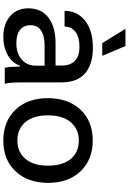

<svg xmlns="http://www.w3.org/2000/svg" viewBox="173 -950 786 1172"><g transform="rotate(90 566.0 -364.0)"><path d="M205.1 8.8Q126.5 8.8 78.6 -33Q30.8 -74.7 30.8 -143.1Q30.8 -224.6 88.4 -267.3Q146 -310.1 242.2 -310.1H379.9V-350.1Q379.9 -399.4 351.8 -427.7Q323.7 -456.1 265.1 -456.1Q206.5 -456.1 174.8 -431.6Q143.1 -407.2 142.1 -365.2H45.9Q47.4 -445.3 107.9 -491.7Q168.5 -538.1 271 -538.1Q372.1 -538.1 427.5 -490.5Q482.9 -442.9 482.9 -346.2V-107.9Q482.9 -19.5 492.2 0H394Q387.7 -17.6 386.2 -92.8H380.9Q365.2 -46.4 317.1 -18.8Q269 8.8 205.1 8.8ZM133.8 -157.2Q133.8 -116.2 162.1 -93.5Q190.4 -70.8 243.2 -70.8Q305.7 -70.8 343.3 -103.3Q380.9 -135.7 380.9 -189V-243.2H258.8Q198.2 -243.2 166 -221.4Q133.8 -199.7 133.8 -157.2ZM155.8 -736.8H261.2L320.8 -595.2H243.2Z M837.9 8.8Q721.2 8.8 650.1 -65.2Q579.1 -139.2 579.1 -263.2Q579.1 -386.7 648.9 -461.9Q718.8 -537.1 837.9 -537.1Q954.1 -537.1 1025.1 -463.1Q1096.2 -389.2 1096.2 -264.2Q1096.2 -141.6 1026.1 -66.4Q956.1 8.8 837.9 8.8ZM684.1 -263.2Q684.1 -175.3 725.3 -126.2Q766.6 -77.1 837.9 -77.1Q908.2 -77.1 949.7 -126.2Q991.2 -175.3 991.2 -264.2Q991.2 -353 950.4 -402.6Q909.7 -452.1 837.9 -452.1Q767.6 -452.1 725.8 -402.6Q684.1 -353 684.1 -263.2Z"/></g></svg>

Font: Lumene Sans Medium
Style: Regular
Weight: 500
Designer: Deni Anggara
Version: Version 1.003;Glyphs 3.1.2 (3151)